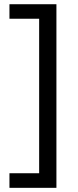

<svg xmlns="http://www.w3.org/2000/svg" viewBox="-20 -734 369 912"><path d="M248 158.2H24.9V88.9H166V-645H24.9V-713.9H248Z"/></svg>

Font: OpenSansEmoji
Style: Regular
Weight: 400
Foundry: MorbZ
Version: Version 1.000;PS 001.000;hotconv 1.0.70;makeotf.lib2.5.58329